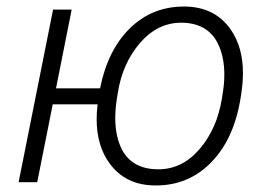

<svg xmlns="http://www.w3.org/2000/svg" viewBox="-20 -558 801 588"><path d="M457 10Q364 10 315 -58.5Q276 -112 276 -193.5Q276 -215 279 -238.5H141.5L94 0H37L142.5 -528.5H199.5L151.5 -287.5H286.5Q309.5 -404 377.5 -471Q445.5 -538 543.5 -538Q640 -538 689 -464Q724 -411 724 -335Q724 -305 719 -272L716.5 -256Q696.5 -132.5 627.2 -61.2Q558 10 457 10ZM465 -39.5Q538 -39.5 591.2 -101.5Q644.5 -163.5 659.5 -256Q663.5 -280 665.2 -295.2Q667 -310.5 667 -330Q667 -387 645.5 -428Q613.5 -488 535.5 -488.5Q462 -488.5 408.2 -425.8Q354.5 -363 340.5 -272L338 -256Q333 -224.5 333 -196Q333 -139.5 354 -99Q386 -39.5 465 -39.5Z"/></svg>

Font: Roberto Sans Light
Style: Italic
Weight: 300
Italic angle: -11°
Designer: Google
Version: Version 1.00;June 11, 2020;FontCreator 12.0.0.2522 64-bit; t